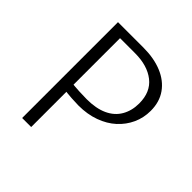

<svg xmlns="http://www.w3.org/2000/svg" viewBox="-176 -795 932 932"><g transform="rotate(45 290.0 -329.0)"><path d="M262 -236Q246 -236 214 -238Q182 -240 151 -245V-293Q186 -289 216.5 -287.5Q247 -286 269 -286Q333 -286 376.5 -306Q420 -326 442 -364Q464 -402 464 -452Q464 -530 413 -570Q362 -610 277 -610H174V0H112V-658H286Q359 -658 413.5 -635.5Q468 -613 498.5 -570Q529 -527 529 -466Q529 -418 510 -376.5Q491 -335 456.5 -303.5Q422 -272 372.5 -254Q323 -236 262 -236Z"/></g></svg>

Font: Ysabeau Office Light
Style: Regular
Weight: 300
Designer: Christian Thalmann (Catharsis Fonts)
Version: Version 2.001;gftools[0.9.30]; featfreeze: tnum,lnum,ss02